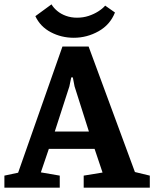

<svg xmlns="http://www.w3.org/2000/svg" viewBox="-29 -871 715 891"><path d="M-8.6 0V-56L55.1 -69.5L260.8 -655.1H382.2L597.1 -72.7L666.2 -56V0H359.4V-56L446.9 -70.3L409.9 -180.3H197.7L160.6 -71.1L248.3 -56V0ZM225.2 -260.5H383.6L317 -470.2L309 -511.8H301.6L293 -470.2ZM313.3 -695.7Q255.9 -695.7 206.9 -721.5Q157.9 -747.2 135.1 -796L210 -850.8Q219.6 -834.4 236.7 -820.2Q253.7 -805.9 277.3 -797.4Q300.9 -788.9 328.3 -788.9Q357.2 -788.9 382 -797.1Q406.9 -805.3 427 -818.1Q447.1 -830.9 459.1 -844.9L504.5 -813Q482.1 -756.1 428.3 -725.9Q374.4 -695.7 313.3 -695.7Z"/></svg>

Font: Faustina Light
Style: Regular
Weight: 300
Designer: Alfonso Garcia
Foundry: http://www.omnibus-type.com
Version: Version 1.200